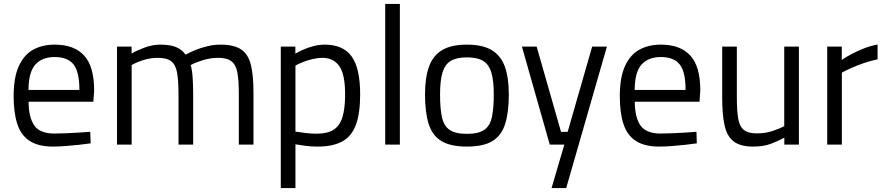

<svg xmlns="http://www.w3.org/2000/svg" viewBox="-20 -738 4516 980"><path d="M248.4 10.2Q174 9.6 130.4 -19.3Q86.8 -48.2 68.2 -105.4Q49.6 -162.6 49.6 -247.2Q49.6 -342.2 75.8 -400.1Q102 -458 148.9 -484.1Q195.8 -510.2 259.2 -510.2Q358.4 -510.2 409.4 -454.6Q460.5 -399 460.5 -275.8L456.4 -218.7H126Q126.4 -139 155 -97.7Q183.7 -56.4 257.5 -56.4Q285.1 -56.4 318.7 -57.9Q352.3 -59.4 384.9 -61.4Q417.5 -63.4 440.7 -65.4L442.7 -6.4Q418.7 -2.8 384.5 1Q350.2 4.8 314.2 7.5Q278.2 10.2 248.4 10.2ZM125.5 -278.9H385.3Q385.3 -372.1 355 -409.5Q324.7 -446.9 259.2 -446.9Q195 -446.9 160.5 -408.4Q126 -369.9 125.5 -278.9Z M577.2 0V-500H651.6V-464.8Q676.4 -479.6 717.2 -494.9Q758.1 -510.2 797.1 -510.2Q847.4 -510.2 877.6 -498.1Q907.8 -486 927.5 -459Q946.9 -470.2 975.9 -482.1Q1004.9 -494 1038.7 -502.1Q1072.6 -510.2 1105 -510.2Q1173 -510.2 1209.7 -486.4Q1246.4 -462.6 1260.1 -408.8Q1273.8 -355 1273.8 -264.4V0H1199V-261.6Q1199 -327.7 1191.7 -367.4Q1184.3 -407 1161.8 -424.9Q1139.3 -442.8 1093.8 -442.8Q1053.2 -442.8 1014 -430.4Q974.7 -417.9 953.5 -405.9Q960.9 -379.5 963.4 -340.5Q965.9 -301.5 965.9 -259.6V0H891.1V-257.6Q891.1 -326.5 883.9 -367Q876.7 -407.5 854.2 -425.1Q831.8 -442.8 785.8 -442.8Q746.9 -442.8 709.4 -430.6Q671.9 -418.3 652 -405.7V0Z M1413.2 222V-500H1487.6V-464Q1504 -474.2 1528.7 -485Q1553.5 -495.8 1581.7 -503Q1609.9 -510.2 1636.8 -510.2Q1731.7 -510.2 1775 -449.7Q1818.3 -389.2 1818.3 -256.4Q1818.3 -158.2 1796 -99.6Q1773.7 -41 1725.8 -15.4Q1677.9 10.2 1600.3 10.2Q1568.3 10.2 1536.2 6Q1504.2 1.8 1488 -1.4V222ZM1596.2 -55.6Q1651.2 -55.6 1682.8 -75.8Q1714.3 -96.1 1727.9 -140.2Q1741.5 -184.3 1741.5 -256.4Q1741.5 -359.3 1711.4 -401.1Q1681.3 -442.8 1626.4 -442.8Q1601.8 -442.8 1575.5 -436.5Q1549.1 -430.3 1526.2 -421.3Q1503.3 -412.3 1488 -403.1V-66.3Q1503.8 -63.7 1535 -59.7Q1566.3 -55.6 1596.2 -55.6Z M1946.2 0V-717.9H2021V0Z M2363.2 10.2Q2279.2 10.2 2232.8 -18.2Q2186.4 -46.6 2167.9 -105.8Q2149.4 -165 2149.4 -255.8Q2149.4 -342.4 2170 -398.7Q2190.6 -455 2237.3 -482.6Q2284 -510.2 2363.2 -510.2Q2442.4 -510.2 2489.1 -482.6Q2535.9 -455 2556.5 -398.7Q2577.1 -342.4 2577.1 -255.8Q2577.1 -165 2558.5 -105.8Q2540 -46.6 2493.9 -18.2Q2447.8 10.2 2363.2 10.2ZM2363.2 -54.8Q2422.3 -54.8 2451.8 -75.3Q2481.3 -95.9 2490.8 -140.5Q2500.3 -185.1 2500.3 -255.8Q2500.3 -325.7 2488.1 -367.2Q2475.9 -408.7 2446.1 -427Q2416.4 -445.2 2363.2 -445.2Q2310.1 -445.2 2280.3 -427Q2250.5 -408.7 2238.3 -367.2Q2226.1 -325.7 2226.1 -255.8Q2226.1 -185.1 2235.6 -140.5Q2245.1 -95.9 2274.6 -75.3Q2304.1 -54.8 2363.2 -54.8Z M2795.2 222 2860.4 0H2786.1L2644 -500H2719.2L2843.6 -65H2877.4L3002.5 -500H3077.7L2870 222Z M3342.4 10.2Q3268 9.6 3224.4 -19.3Q3180.8 -48.2 3162.2 -105.4Q3143.6 -162.6 3143.6 -247.2Q3143.6 -342.2 3169.8 -400.1Q3196 -458 3242.9 -484.1Q3289.8 -510.2 3353.2 -510.2Q3452.4 -510.2 3503.4 -454.6Q3554.5 -399 3554.5 -275.8L3550.4 -218.7H3220Q3220.4 -139 3249 -97.7Q3277.7 -56.4 3351.5 -56.4Q3379.1 -56.4 3412.7 -57.9Q3446.3 -59.4 3478.9 -61.4Q3511.5 -63.4 3534.7 -65.4L3536.7 -6.4Q3512.7 -2.8 3478.5 1Q3444.2 4.8 3408.2 7.5Q3372.2 10.2 3342.4 10.2ZM3219.5 -278.9H3479.3Q3479.3 -372.1 3449 -409.5Q3418.7 -446.9 3353.2 -446.9Q3289 -446.9 3254.5 -408.4Q3220 -369.9 3219.5 -278.9Z M3823.6 10.2Q3759.6 10.2 3725.3 -15.7Q3691 -41.6 3678.6 -96.7Q3666.2 -151.8 3666.2 -239.2V-500H3741V-239.6Q3741 -172.5 3748 -132.5Q3754.9 -92.5 3776.8 -74.9Q3798.7 -57.2 3843.1 -57.2Q3887 -57.2 3924.2 -69.7Q3961.3 -82.3 3982.9 -94.3V-500H4057.7V0H3983.3V-35.2Q3951.7 -17.8 3914 -3.8Q3876.3 10.2 3823.6 10.2Z M4202.2 0V-500H4276.6V-432Q4295.2 -445.4 4324.5 -461.1Q4353.9 -476.8 4389.2 -490.7Q4424.5 -504.6 4459.3 -510.8V-435Q4424.9 -428.4 4390.2 -416.4Q4355.5 -404.4 4326 -391.3Q4296.5 -378.1 4277 -367.3V0Z"/></svg>

Font: Titillium Web
Style: Bold
Weight: 700
Designer: Mohamed Gaber, Accademia di Belle Arti di Urbino
Foundry: Kief Type Foundry, Accademia di Belle Arti di Urbino
Version: Version 3.000